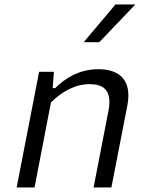

<svg xmlns="http://www.w3.org/2000/svg" viewBox="-20 -822 660 842"><path d="M468.5 0 538.5 -359.5C560 -471.5 503 -518.5 411.5 -518.5C322.5 -518.5 260.5 -474 222 -435.5H211L216.5 -507H151.5L53 0H131.5L203.5 -373C253 -421.5 309.5 -453 374 -453C429.5 -453 473.5 -429.5 456 -338L390.5 0ZM347 -637 486.5 -802.5H573.5L415.5 -637Z"/></svg>

Font: Monaspace Neon Light
Style: Italic
Weight: 300
Italic angle: -11°
Designer: Riley Cran & the Lettermatic Team
Foundry: Lettermatic
Version: Version 1.200 (Monaspace Neon)